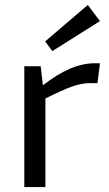

<svg xmlns="http://www.w3.org/2000/svg" viewBox="-20 -754 441 774"><path d="M191 -548 162 -587 334 -734 383 -669ZM383 -499 373 -419H345Q308 -419 268.5 -404.5Q229 -390 163 -357V0H78V-487H144L153 -410Q266 -499 361 -499Z"/></svg>

Font: Exo 2.0
Style: Regular
Weight: 400
Designer: Natanael Gama
Version: Version 1.001;PS 001.001;hotconv 1.0.70;makeotf.lib2.5.58329